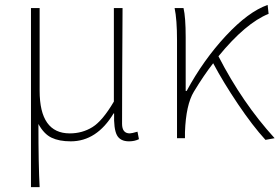

<svg xmlns="http://www.w3.org/2000/svg" viewBox="-20 -560 1133 778"><path d="M105.5 198.2V-527.3H140.6V-192.4Q140.6 -19.5 262.7 -19.5Q313.5 -19.5 354.5 -44.9Q395.5 -70.3 441.4 -148.4V-527.3H476.6Q474.6 -209 474.6 -58.6Q474.6 -19.5 505.9 -19.5Q513.7 -19.5 537.1 -26.4L543 3.9Q525.4 12.7 502.9 12.7Q466.8 12.7 453.6 -12.7Q440.4 -38.1 442.4 -100.6H440.4Q372.1 12.7 266.6 12.7Q219.7 12.7 189 -2Q158.2 -16.6 135.7 -57.6Q135.7 108.4 140.6 198.2Z M1092.8 0 1055.7 6.8Q1003.9 -49.8 944.3 -138.2Q884.8 -226.6 843.8 -303.7Q805.7 -254.9 765.6 -188.5Q733.4 -135.7 729.5 -24.4V0H697.3V-396.5Q697.3 -481.4 687.5 -527.3H723.6Q732.4 -490.2 732.4 -409.2V-191.4H736.3Q803.7 -316.4 895 -414.6Q986.3 -512.7 1064.5 -540L1068.4 -503.9Q975.6 -466.8 865.2 -332Q961.9 -143.6 1092.8 0Z"/></svg>

Font: Bpmf Zihi Sans ExtraLight
Style: ExtraLight
Weight: 250
Foundry: But Ko
Version: Version 1.320